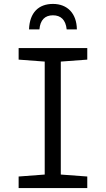

<svg xmlns="http://www.w3.org/2000/svg" viewBox="-20 -959 540 979"><path d="M250 -939C177 -939 131 -895 128 -809H181C185 -857 209 -881 250 -881C290 -881 315 -858 320 -809H372C371 -890 324 -939 250 -939ZM75 0H425V-59L290 -69V-645L425 -655V-714H75V-655L208 -645V-69L75 -59Z"/></svg>

Font: Noto Sans Mono ExtraCondensed
Style: Regular
Weight: 400
Width: 2
Designer: Monotype Design Team
Foundry: Monotype Imaging Inc.
Version: Version 2.014